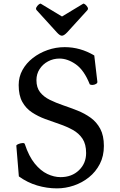

<svg xmlns="http://www.w3.org/2000/svg" viewBox="-20 -1030 663 1059"><path d="M70 -227Q72 -232 82.5 -236Q93 -240 104 -241Q115 -242 117 -235Q139 -168 171.5 -128Q204 -88 241 -70.5Q278 -53 314 -53Q376 -53 415.5 -91Q455 -129 455 -186Q455 -235 435 -265Q415 -295 381.5 -313.5Q348 -332 308.5 -345.5Q269 -359 229.5 -373.5Q190 -388 156.5 -410Q123 -432 103 -468Q83 -504 83 -561Q83 -606 104 -644Q125 -682 161 -710Q197 -738 242.5 -754Q288 -770 337 -770Q423 -770 500 -724L517 -579Q518 -572 509.5 -567Q501 -562 490.5 -561.5Q480 -561 475 -565Q444 -643 398.5 -675Q353 -707 308 -707Q274 -707 245 -691.5Q216 -676 198.5 -649Q181 -622 181 -588Q181 -547 201 -521.5Q221 -496 254.5 -479.5Q288 -463 327.5 -449.5Q367 -436 406.5 -420.5Q446 -405 479.5 -381Q513 -357 533 -319.5Q553 -282 553 -225Q553 -169 530.5 -125.5Q508 -82 470.5 -52Q433 -22 387 -6.5Q341 9 294 9Q239 9 185 -7Q131 -23 84 -57ZM182 -974 293 -852Q310 -833 321.5 -833Q333 -833 351 -852L462 -974Q468 -981 463 -990Q458 -999 450 -1005.5Q442 -1012 438 -1009L322 -939L206 -1009Q202 -1012 194 -1005.5Q186 -999 181 -990Q176 -981 182 -974Z"/></svg>

Font: Anvers
Style: Regular
Weight: 400
Designer: Ishtar van Looy
Version: Version 1.000